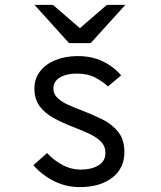

<svg xmlns="http://www.w3.org/2000/svg" viewBox="-20 -752 656 784"><path d="M305 12Q248.6 12 199 -13.4Q149.4 -38.9 116.5 -77.5L172.2 -127Q195.5 -101.1 231.9 -80.3Q268.2 -59.5 311 -59.5Q353 -59.5 381.8 -76.6Q410.5 -93.8 410.5 -127.5Q410.5 -155 392.2 -173.6Q373.9 -192.2 344.2 -206Q314.6 -219.8 280.5 -232.8Q236.9 -249.6 200.5 -269.3Q164.1 -289 142.3 -317.9Q120.5 -346.9 120.5 -390.5Q120.5 -430.9 143.6 -460.6Q166.6 -490.4 206.9 -506.7Q247.1 -523 298 -523Q354.6 -523 399.1 -501.8Q443.6 -480.5 474.8 -444.2L420.8 -399Q400.9 -418 369.7 -434.8Q338.5 -451.5 294.2 -451.5Q250.8 -451.5 224.4 -435.5Q198 -419.5 198 -390.8Q198 -367.8 215 -351.9Q232 -336 259.2 -323.6Q286.5 -311.2 317.8 -299.5Q358.4 -284.2 397.6 -264.8Q436.8 -245.4 462.4 -213.8Q488 -182.2 488 -130.8Q488 -65.1 438.6 -26.6Q389.2 12 305 12ZM262 -576 121 -732H196.2L306.2 -637L416.2 -732H491.5L350.5 -576Z"/></svg>

Font: Overpass Mono Light
Style: Regular
Weight: 300
Monospace: yes
Designer: Delve Withrington, Dave Bailey
Foundry: Delve Fonts LLC
Version: Version 4.000